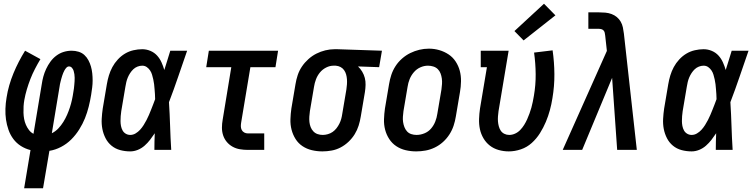

<svg xmlns="http://www.w3.org/2000/svg" viewBox="-20 -801 4040 1026"><path d="M109 205 143 1Q115 -6 91.5 -21Q68 -36 51.5 -58Q35 -80 25.5 -107Q16 -134 12 -162Q8 -190 9 -220Q10 -250 15 -279Q20 -312 29.5 -345Q39 -378 52 -409.5Q65 -441 80.5 -471Q96 -501 114 -530L196 -485Q181 -460 167 -433Q153 -406 142.5 -379Q132 -352 123.5 -323.5Q115 -295 110 -267Q107 -250 106 -233Q105 -216 105.5 -198.5Q106 -181 109 -165Q112 -149 118.5 -134Q125 -119 135 -106Q145 -93 159 -86L203 -350Q206 -371 211.5 -391.5Q217 -412 226.5 -432.5Q236 -453 249.5 -471.5Q263 -490 281 -503.5Q299 -517 320 -523.5Q341 -530 363 -530Q382 -530 400 -524.5Q418 -519 431 -507Q444 -495 452.5 -479Q461 -463 466 -445.5Q471 -428 473 -409Q475 -390 475 -371Q475 -352 472.5 -332.5Q470 -313 467 -294Q462 -263 454 -231Q446 -199 434 -169Q422 -139 403.5 -109.5Q385 -80 361 -56Q337 -32 306.5 -16Q276 0 244 5L210 205ZM257 -89Q277 -99 292 -115Q307 -131 318.5 -149.5Q330 -168 338.5 -187.5Q347 -207 353.5 -227Q360 -247 364.5 -267.5Q369 -288 372 -309Q374 -318 375 -328Q376 -338 377 -347.5Q378 -357 378.5 -366.5Q379 -376 379 -385.5Q379 -395 377.5 -404.5Q376 -414 373.5 -422.5Q371 -431 364.5 -438.5Q358 -446 349 -446Q341 -446 335 -439.5Q329 -433 325 -426Q321 -419 318 -411.5Q315 -404 312.5 -396.5Q310 -389 308 -381.5Q306 -374 304 -366.5Q302 -359 300.5 -351.5Q299 -344 298 -336Z M676 8Q648 8 622 1Q596 -6 576 -22.5Q556 -39 544 -62.5Q532 -86 527 -112Q522 -138 523.5 -166Q525 -194 529 -221L551 -351Q555 -375 562 -398Q569 -421 580.5 -442.5Q592 -464 609.5 -483Q627 -502 648 -514.5Q669 -527 693 -532.5Q717 -538 740 -538Q763 -538 784 -529Q805 -520 819.5 -504Q834 -488 843 -468Q852 -448 858 -427Q866 -452 874 -478Q882 -504 890 -530H980Q956 -461 932.5 -392Q909 -323 883 -255Q887 -191 889 -127.5Q891 -64 895 0H805Q805 -22 805.5 -44.5Q806 -67 807 -89Q795 -71 782 -54Q769 -37 752.5 -22.5Q736 -8 716 0Q696 8 676 8ZM676 -80Q691 -80 704.5 -88Q718 -96 728.5 -107.5Q739 -119 747.5 -132.5Q756 -146 763 -159.5Q770 -173 776 -187Q782 -201 787.5 -215Q793 -229 798.5 -243Q804 -257 809 -271Q809 -285 808 -298Q807 -311 806 -324.5Q805 -338 803.5 -351Q802 -364 799 -377Q796 -390 792.5 -402Q789 -414 782 -424.5Q775 -435 764.5 -442.5Q754 -450 740 -450Q727 -450 714.5 -445Q702 -440 692.5 -431Q683 -422 675.5 -410.5Q668 -399 663 -387Q658 -375 655 -362.5Q652 -350 650 -337L628 -207Q626 -194 625 -180.5Q624 -167 624 -154Q624 -141 626.5 -128Q629 -115 635 -104Q641 -93 652 -86.5Q663 -80 676 -80Z M1305 0Q1283 0 1262 -3.5Q1241 -7 1223 -17Q1205 -27 1192 -42.5Q1179 -58 1172.5 -77.5Q1166 -97 1166 -118.5Q1166 -140 1170 -162L1216 -442H1082L1096 -530H1466L1452 -442H1318L1269 -148Q1267 -137 1267 -126.5Q1267 -116 1271.5 -107Q1276 -98 1285 -93Q1294 -88 1305 -88H1392V0Z M1703 8Q1674 8 1646.5 1.5Q1619 -5 1596.5 -20Q1574 -35 1559.5 -58Q1545 -81 1538 -108Q1531 -135 1532 -164Q1533 -193 1537 -221L1559 -351Q1563 -376 1571 -400Q1579 -424 1593.5 -445.5Q1608 -467 1628 -485Q1648 -503 1671 -514.5Q1694 -526 1718.5 -532Q1743 -538 1768 -538Q1771 -538 1775 -538Q1779 -538 1783 -538L2021 -530L2006 -442L1893 -446Q1906 -434 1915.5 -418Q1925 -402 1929.5 -384.5Q1934 -367 1933.5 -347.5Q1933 -328 1930 -309L1908 -179Q1904 -154 1896.5 -130Q1889 -106 1875.5 -84Q1862 -62 1842.5 -43.5Q1823 -25 1800 -13Q1777 -1 1752 3.5Q1727 8 1703 8ZM1705 -80Q1705 -80 1705 -80Q1705 -80 1705 -80Q1718 -80 1732 -84Q1746 -88 1757.5 -96Q1769 -104 1778 -115.5Q1787 -127 1793.5 -140Q1800 -153 1803.5 -166Q1807 -179 1809 -193L1831 -323Q1833 -337 1834 -350.5Q1835 -364 1834 -377.5Q1833 -391 1829.5 -403.5Q1826 -416 1818.5 -426.5Q1811 -437 1799.5 -443Q1788 -449 1774 -450H1768Q1767 -450 1765 -450Q1763 -450 1762 -450Q1742 -450 1722.5 -440Q1703 -430 1689.5 -413.5Q1676 -397 1668.5 -377Q1661 -357 1658 -337L1636 -207Q1634 -193 1633 -178Q1632 -163 1633.5 -149Q1635 -135 1640 -122Q1645 -109 1654.5 -99Q1664 -89 1677 -84.5Q1690 -80 1705 -80Z M2204 8Q2175 8 2147.5 1.5Q2120 -5 2097.5 -20Q2075 -35 2060 -58Q2045 -81 2038 -108Q2031 -135 2032 -164Q2033 -193 2037 -221L2059 -351Q2063 -376 2071 -400.5Q2079 -425 2093.5 -447.5Q2108 -470 2128.5 -488Q2149 -506 2172.5 -517.5Q2196 -529 2221 -535Q2246 -541 2272 -541Q2301 -541 2328 -533Q2355 -525 2377.5 -510Q2400 -495 2415 -472Q2430 -449 2437 -422.5Q2444 -396 2443.5 -366.5Q2443 -337 2438 -309L2416 -179Q2412 -154 2404 -129.5Q2396 -105 2381.5 -82.5Q2367 -60 2347 -42Q2327 -24 2303 -12.5Q2279 -1 2254 3.5Q2229 8 2204 8ZM2206 -80Q2227 -80 2248 -88.5Q2269 -97 2283.5 -114Q2298 -131 2306 -151.5Q2314 -172 2317 -193L2339 -323Q2341 -338 2342 -352.5Q2343 -367 2341 -381.5Q2339 -396 2334 -409Q2329 -422 2319.5 -431.5Q2310 -441 2296 -445.5Q2282 -450 2267 -450Q2246 -450 2226 -441Q2206 -432 2191.5 -415Q2177 -398 2169 -378Q2161 -358 2158 -337L2136 -207Q2134 -192 2133 -177.5Q2132 -163 2134 -149Q2136 -135 2141 -122Q2146 -109 2155 -99Q2164 -89 2177.5 -84.5Q2191 -80 2206 -80Z M2699 8Q2671 8 2644.5 0.5Q2618 -7 2597.5 -23Q2577 -39 2563.5 -62Q2550 -85 2544.5 -111Q2539 -137 2540 -165.5Q2541 -194 2545 -221L2582 -442H2549V-530H2698L2644 -207Q2642 -193 2641 -179Q2640 -165 2641 -152Q2642 -139 2645.5 -126Q2649 -113 2656 -102.5Q2663 -92 2675 -86Q2687 -80 2701 -80Q2717 -80 2732.5 -87Q2748 -94 2760 -106.5Q2772 -119 2781 -133.5Q2790 -148 2797 -163.5Q2804 -179 2809.5 -194.5Q2815 -210 2819.5 -225.5Q2824 -241 2827 -257Q2830 -273 2833 -289Q2843 -347 2842.5 -404.5Q2842 -462 2834 -520L2933 -532Q2942 -469 2942.5 -405Q2943 -341 2932 -276Q2927 -244 2918.5 -212.5Q2910 -181 2897 -150Q2884 -119 2865.5 -89.5Q2847 -60 2821.5 -37Q2796 -14 2763.5 -3Q2731 8 2699 8ZM2778 -585 2729 -635 2887 -781 2948 -719Z M2987 0 3223 -529 3214 -611Q3213 -619 3211.5 -626Q3210 -633 3205.5 -638Q3201 -643 3194 -645Q3187 -647 3180 -647H3124V-735H3180Q3197 -735 3214.5 -733.5Q3232 -732 3248 -726Q3264 -720 3276.5 -709.5Q3289 -699 3297 -685Q3305 -671 3308.5 -654.5Q3312 -638 3314 -621L3383 0H3278L3251 -385L3091 0Z M3676 8Q3648 8 3622 1Q3596 -6 3576 -22.5Q3556 -39 3544 -62.5Q3532 -86 3527 -112Q3522 -138 3523.5 -166Q3525 -194 3529 -221L3551 -351Q3555 -375 3562 -398Q3569 -421 3580.5 -442.5Q3592 -464 3609.5 -483Q3627 -502 3648 -514.5Q3669 -527 3693 -532.5Q3717 -538 3740 -538Q3763 -538 3784 -529Q3805 -520 3819.5 -504Q3834 -488 3843 -468Q3852 -448 3858 -427Q3866 -452 3874 -478Q3882 -504 3890 -530H3980Q3956 -461 3932.5 -392Q3909 -323 3883 -255Q3887 -191 3889 -127.5Q3891 -64 3895 0H3805Q3805 -22 3805.5 -44.5Q3806 -67 3807 -89Q3795 -71 3782 -54Q3769 -37 3752.5 -22.5Q3736 -8 3716 0Q3696 8 3676 8ZM3676 -80Q3691 -80 3704.5 -88Q3718 -96 3728.5 -107.5Q3739 -119 3747.5 -132.5Q3756 -146 3763 -159.5Q3770 -173 3776 -187Q3782 -201 3787.5 -215Q3793 -229 3798.5 -243Q3804 -257 3809 -271Q3809 -285 3808 -298Q3807 -311 3806 -324.5Q3805 -338 3803.5 -351Q3802 -364 3799 -377Q3796 -390 3792.5 -402Q3789 -414 3782 -424.5Q3775 -435 3764.5 -442.5Q3754 -450 3740 -450Q3727 -450 3714.5 -445Q3702 -440 3692.5 -431Q3683 -422 3675.5 -410.5Q3668 -399 3663 -387Q3658 -375 3655 -362.5Q3652 -350 3650 -337L3628 -207Q3626 -194 3625 -180.5Q3624 -167 3624 -154Q3624 -141 3626.5 -128Q3629 -115 3635 -104Q3641 -93 3652 -86.5Q3663 -80 3676 -80Z"/></svg>

Font: Iosevka Slab Semibold Oblique
Style: Regular
Weight: 600
Italic angle: -9°
Monospace: yes
Designer: Belleve Invis
Foundry: Belleve Invis
Version: Version 11.1.1; ttfautohint (v1.8.3)